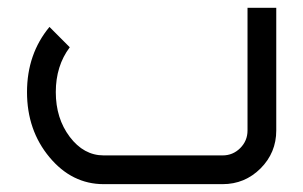

<svg xmlns="http://www.w3.org/2000/svg" viewBox="-20 -469 772 489"><path d="M546.9 0H244.1Q163.1 0 106 -68.6Q48.8 -137.2 48.8 -234.4Q48.8 -331.5 106 -400.4L157.7 -348.6Q122.1 -301.3 122.1 -234.4Q122.1 -167.5 157.7 -120.4Q193.4 -73.2 244.1 -73.2H546.9Q573.2 -73.2 591.8 -91.8Q610.4 -110.4 610.4 -136.7V-449.2H683.6V-136.7Q683.6 -80.1 643.6 -40Q603.5 0 546.9 0Z"/></svg>

Font: Catrinity
Style: Regular
Weight: 400
Designer: Alexander Lange
Foundry: High-Logic / Made with FontCreator
Version: Version 2.090;May 20, 2024;FontCreator 15.0.0.2974 64-bit